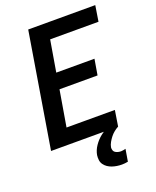

<svg xmlns="http://www.w3.org/2000/svg" viewBox="-171 -834 943 1157"><g transform="rotate(-20 300.0 -256.0)"><path d="M33 0 154 -735H584L568 -634H258L224 -433H469L452 -332H208L169 -101H479L463 0ZM407 223Q391 223 375 220.5Q359 218 344.5 213Q330 208 317.5 199.5Q305 191 296 178.5Q287 166 285 150.5Q283 135 285 119Q290 89 309 61Q328 33 353.5 13Q379 -7 409 -20Q439 -33 469 -38L463 0Q448 8 434.5 19Q421 30 410.5 43.5Q400 57 391.5 72Q383 87 380 103Q379 113 382 122Q385 131 392.5 136Q400 141 409.5 143.5Q419 146 429 146Q436 146 443.5 144.5Q451 143 459 141L446 219Q436 221 426 222Q416 223 407 223Z"/></g></svg>

Font: Iosevka SS04 Extended
Style: Bold Italic
Weight: 700
Width: 7
Italic angle: -9°
Monospace: yes
Designer: Belleve Invis
Foundry: Belleve Invis
Version: Version 19.0.0; ttfautohint (v1.8.4)